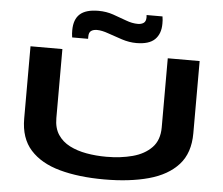

<svg xmlns="http://www.w3.org/2000/svg" viewBox="-61 -1001 1252 1080"><g transform="rotate(5 565.5 -461.0)"><path d="M88 -292V-700H268V-310Q268 -254 292.5 -217Q317 -180 359 -158.5Q401 -137 454.5 -127.5Q508 -118 567 -118Q648 -118 715 -136Q782 -154 822.5 -196Q863 -238 863 -310V-700H1043V-292Q1043 -181 983.5 -115Q924 -49 816.5 -19.5Q709 10 566 10Q422 10 314.5 -19.5Q207 -49 147.5 -115Q88 -181 88 -292ZM317 -770Q315 -781 314.5 -791.5Q314 -802 314 -810Q314 -872 347.5 -902Q381 -932 452 -932Q496 -932 535.5 -918.5Q575 -905 610.5 -891.5Q646 -878 678 -878Q698 -878 711 -887Q724 -896 724 -919Q724 -927 723 -932H813Q815 -921 815.5 -911Q816 -901 816 -891Q816 -834 783.5 -802Q751 -770 679 -770Q639 -770 597 -783.5Q555 -797 517.5 -810.5Q480 -824 453 -824Q432 -824 419.5 -815Q407 -806 407 -783Q407 -780 407 -777Q407 -774 407 -770Z"/></g></svg>

Font: Georama ExtraExtended SemiBold
Style: Regular
Weight: 600
Width: 8
Designer: Jean-Baptiste Levee
Foundry: Production Type
Version: Version 1.000